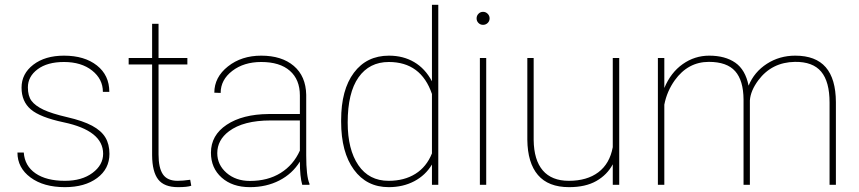

<svg xmlns="http://www.w3.org/2000/svg" viewBox="-20 -770 3579 800"><path d="M409.7 -129.4Q409.7 -225.6 245.6 -260.3Q147 -281.2 108.4 -314.2Q69.8 -347.2 69.8 -404.8Q69.8 -462.9 118.9 -500.5Q168 -538.1 246.6 -538.1Q332 -538.1 383.8 -497.3Q435.5 -456.5 435.5 -387.2H408.7Q408.7 -440.4 363.8 -476.1Q318.8 -511.7 246.6 -511.7Q177.2 -511.7 136.7 -481.4Q96.2 -451.2 96.2 -405.8Q96.2 -370.1 111.3 -349.9Q126.5 -329.6 160.6 -313.2Q194.8 -296.9 260.3 -281.7Q325.7 -266.6 363.8 -246.1Q401.9 -225.6 418.9 -197.5Q436 -169.4 436 -128.9Q436 -66.4 384.8 -28.3Q333.5 9.8 250.5 9.8Q161.6 9.8 107.2 -30.5Q52.7 -70.8 52.7 -134.3H79.1Q83 -78.6 128.2 -47.6Q173.3 -16.6 250.5 -16.6Q321.3 -16.6 365.5 -49.6Q409.7 -82.5 409.7 -129.4Z M640.6 -670.9V-528.3H760.7V-501.5H640.6V-126.5Q640.6 -70.3 658.9 -43.5Q677.2 -16.6 720.2 -16.6Q741.7 -16.6 772.5 -21L776.9 3.9Q760.7 9.8 721.7 9.8Q664.1 9.8 639.2 -22.2Q614.3 -54.2 613.8 -123V-501.5H516.1V-528.3H613.8V-670.9Z M1239.3 0Q1229.5 -33.7 1229.5 -96.7Q1198.2 -45.9 1144 -18.1Q1089.8 9.8 1021.5 9.8Q948.2 9.8 903.6 -30Q858.9 -69.8 858.9 -133.8Q858.9 -206.5 924.6 -250.2Q990.2 -293.9 1099.1 -294.9H1229.5V-372.1Q1229.5 -438.5 1187.7 -475.1Q1146 -511.7 1068.4 -511.7Q996.1 -511.7 947.8 -474.6Q899.4 -437.5 899.4 -382.8L873 -383.8Q873 -448.2 929.7 -493.2Q986.3 -538.1 1068.4 -538.1Q1153.8 -538.1 1204.1 -495.4Q1254.4 -452.6 1255.9 -375V-122.6Q1255.9 -35.6 1269.5 -4.4V0ZM1021.5 -16.1Q1095.7 -16.1 1149.2 -49.3Q1202.6 -82.5 1229.5 -142.6V-268.1H1107.4Q994.1 -268.1 934.1 -223.1Q885.3 -186.5 885.3 -131.8Q885.3 -83.5 923.8 -49.8Q962.4 -16.1 1021.5 -16.1Z M1401.4 -269.5Q1401.4 -396 1454.6 -467Q1507.8 -538.1 1600.6 -538.1Q1660.2 -538.1 1705.8 -511.2Q1751.5 -484.4 1779.8 -431.2V-750H1806.2V0H1779.8V-84.5Q1752.9 -39.6 1706.1 -14.9Q1659.2 9.8 1599.6 9.8Q1507.8 9.8 1454.6 -63Q1401.4 -135.7 1401.4 -262.7ZM1428.7 -259.3Q1428.7 -147 1473.1 -81.8Q1517.6 -16.6 1599.1 -16.6Q1664.6 -16.6 1710.9 -45.7Q1757.3 -74.7 1779.8 -130.9V-378.4Q1734.4 -511.7 1600.1 -511.7Q1519 -511.7 1473.9 -447.8Q1428.7 -383.8 1428.7 -259.3Z M2005.9 0H1979.5V-528.3H2005.9ZM1965.8 -693.4Q1965.8 -704.6 1973.6 -712.6Q1981.4 -720.7 1992.7 -720.7Q2003.9 -720.7 2012 -712.6Q2020 -704.6 2020 -693.4Q2020 -682.1 2012 -674.3Q2003.9 -666.5 1992.7 -666.5Q1981.4 -666.5 1973.6 -674.3Q1965.8 -682.1 1965.8 -693.4Z M2533.2 0V-85.4Q2509.8 -41.5 2464.8 -15.9Q2419.9 9.8 2351.1 9.8Q2264.6 9.8 2221.4 -40.8Q2178.2 -91.3 2177.2 -188V-528.3H2203.6V-187Q2204.6 -103 2241.7 -59.8Q2278.8 -16.6 2350.1 -16.6Q2425.8 -16.6 2473.1 -52.2Q2520.5 -87.9 2533.2 -156.7V-528.3H2560.1V0Z M3104.5 0H3078.1V-355Q3077.6 -434.6 3043.2 -473.4Q3008.8 -512.2 2933.6 -512.2Q2846.7 -512.2 2791.5 -435.5Q2758.8 -389.6 2748 -334V0H2721.2V-528.3H2748V-403.3Q2774.9 -467.8 2824.7 -502.9Q2874.5 -538.1 2935.1 -538.1Q3001.5 -538.1 3043.7 -508.8Q3085.9 -479.5 3099.1 -413.1Q3122.6 -470.2 3175.3 -504.2Q3228 -538.1 3293.5 -538.1Q3378.9 -538.1 3420.7 -489.7Q3462.4 -441.4 3462.9 -344.7V0H3436.5V-342.8Q3436.5 -429.7 3401.6 -471.4Q3366.7 -513.2 3292 -512.2Q3195.8 -510.7 3139.6 -435.5Q3107.4 -392.1 3104.5 -351.6Z"/></svg>

Font: Roboto Thin
Style: Regular
Weight: 250
Designer: Google
Version: Version 2.134; 2016